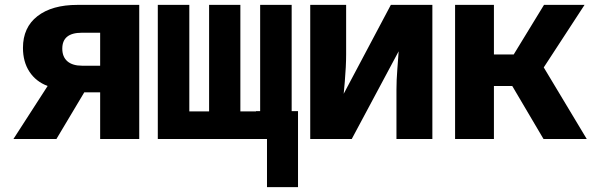

<svg xmlns="http://www.w3.org/2000/svg" viewBox="-20 -569 2440 786"><path d="M35 0 175 -217Q127 -235 100.5 -275.5Q74 -316 74 -373Q74 -457 133.5 -503Q193 -549 297 -549H550V0H390V-191H325L211 0ZM316 -300H390V-435H315Q235 -435 235 -370Q235 -336 256 -318Q277 -300 316 -300Z M626 0V-549H755V-113H836V-549H964V-113H1028V-114H1045V-549H1174V-114H1200V197H1073V0Z M1250 0V-549H1397V-346Q1397 -323 1395.5 -293Q1394 -263 1391.5 -234.5Q1389 -206 1387 -185L1580 -549H1750V0H1603V-202Q1603 -240 1606.5 -284.5Q1610 -329 1612 -359L1420 0Z M1843 0V-549H2002V-346H2083L2207 -549H2373L2206 -293L2382 0H2205L2077 -217H2002V0Z"/></svg>

Font: Noto Sans Mono ExtraBold
Style: Regular
Weight: 800
Designer: Monotype Design Team
Foundry: Monotype Imaging Inc.
Version: Version 2.014